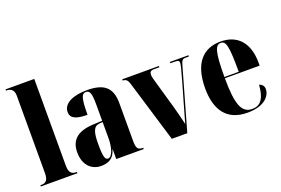

<svg xmlns="http://www.w3.org/2000/svg" viewBox="-101 -1081 2065 1412"><g transform="rotate(-20 931.5 -375.0)"><path d="M16 0H302V-10H294C263 -10 241 -25 241 -81V-760H16V-750H26C39 -750 78 -743 78 -691V-81C78 -25 56 -10 26 -10H16Z M485 10C544 10 586 -11 604 -76H606V0H821V-10H818C780 -10 768 -26 768 -80V-380C768 -505 704 -550 576 -550C474 -550 388 -518 388 -446C388 -398 430 -378 519 -378C519 -501 529 -540 564 -540C595 -540 605 -513 605 -428V-300L537 -297C414 -292 353 -243 353 -144C353 -42 413 10 485 10ZM552 -24C529 -24 519 -45 519 -150C519 -246 534 -284 580 -288L605 -290V-161C605 -88 583 -24 552 -24Z M896 -480 1041 0H1162L1298 -478C1311 -525 1318 -526 1348 -526H1366V-536H1221V-526H1244C1284 -526 1290 -521 1290 -504C1290 -490 1280 -451 1258 -374L1212 -214C1192 -145 1180 -99 1171 -69C1160 -116 1146 -172 1133 -218L1066 -452C1062 -465 1058 -480 1058 -496C1058 -515 1067 -526 1092 -526H1135V-536H848V-526C872 -526 885 -517 896 -480Z M1631 10C1765 10 1816 -54 1816 -109C1816 -133 1800 -149 1780 -155C1771 -36 1730 -4 1673 -4C1593 -4 1560 -74 1560 -285H1832V-308C1832 -466 1752 -550 1621 -550C1479 -550 1398 -453 1398 -265C1398 -91 1473 10 1631 10ZM1672 -295H1560C1560 -491 1577 -540 1620 -540C1662 -540 1672 -491 1672 -295Z"/></g></svg>

Font: Noto Serif Display ExtraCondensed Black
Style: Regular
Weight: 900
Width: 2
Designer: Monotype Design Team
Foundry: Monotype Imaging Inc.
Version: Version 2.009